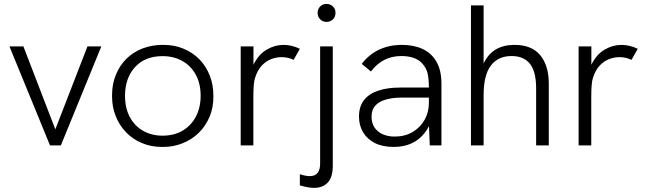

<svg xmlns="http://www.w3.org/2000/svg" viewBox="-20 -724 3219 956"><path d="M283 0H229L27 -493H96.5L255.5 -80L415.5 -493H484.5Z M793.5 7.5H785.5Q731 7.5 686 -12Q639.5 -31.5 606.5 -66.5Q573.5 -101 555.5 -147.5Q538 -192 538 -243V-251Q538 -306.5 557 -351.5Q576 -398.5 610 -432Q644 -465 690.5 -483Q736.5 -500.5 789.5 -500.5H793.5Q849 -500.5 894 -481.5Q940.5 -462 974 -427.5Q1007 -393 1025 -346.5Q1042.5 -300.5 1042.5 -247V-243Q1042.5 -187.5 1023.5 -142.5Q1003.5 -95.5 969 -62Q934.5 -28.5 888.5 -10.5Q844 7.5 793.5 7.5ZM789.5 -48.5Q847.5 -48.5 890 -74Q932.5 -99.5 955.8 -144.2Q979 -189 979 -247Q979 -309 954.2 -353.2Q929.5 -397.5 886.8 -421Q844 -444.5 789.5 -444.5Q702 -444.5 652.2 -389.8Q602.5 -335 602.5 -247Q602.5 -185 626.8 -140.5Q651 -96 693.2 -72.2Q735.5 -48.5 789.5 -48.5Z M1241.5 0H1178.5V-493H1242V-401.5Q1267 -453 1307.8 -476.8Q1348.5 -500.5 1391.5 -500.5Q1432.5 -500.5 1473 -481L1442 -426Q1414 -439.5 1382 -439.5Q1355 -439.5 1329 -429.2Q1303 -419 1282.2 -396.2Q1261.5 -373.5 1250 -336Q1241.5 -314 1241.5 -240.5Z M1544 211.5Q1514.5 211.5 1473 199V143.5Q1502.5 153 1522.5 153Q1576 153 1574 85V-493H1637V100.5Q1637 159 1611.8 185.2Q1586.5 211.5 1544 211.5ZM1606 -615Q1586 -615 1573.8 -628.5Q1561.5 -642 1561.5 -660Q1561.5 -679 1574.2 -691.8Q1587 -704.5 1606 -704.5Q1623.5 -704.5 1637 -692.5Q1650.5 -680.5 1650.5 -660Q1650.5 -639.5 1637.2 -627.2Q1624 -615 1606 -615Z M1939.5 7.5Q1884.5 7.5 1846.2 -12Q1808 -31.5 1787.8 -65.5Q1767.5 -99.5 1767.5 -143.5Q1767.5 -194.5 1793.2 -226.5Q1819 -258.5 1864.8 -273.2Q1910.5 -288 1971 -288H2115.5Q2115.5 -330 2109.2 -357.8Q2103 -385.5 2082 -408.5Q2048.5 -445 1978 -445Q1885 -445 1827 -368L1781 -406Q1854.5 -500.5 1982 -500.5Q2041 -500.5 2085 -479.8Q2129 -459 2153.5 -416.2Q2178 -373.5 2178 -307V0H2120L2116 -96Q2062 7.5 1939.5 7.5ZM1945 -44Q1996.5 -44 2034.8 -66.8Q2073 -89.5 2094.2 -127.5Q2115.5 -165.5 2115.5 -211V-238H1979.5Q1934.5 -238 1900.8 -228.2Q1867 -218.5 1848.5 -197.8Q1830 -177 1830 -143Q1830 -110.5 1845.2 -88.5Q1860.5 -66.5 1886.5 -55.2Q1912.5 -44 1945 -44Z M2712.5 0H2649.5V-285Q2649.5 -366.5 2619 -405.8Q2588.5 -445 2527 -445Q2460 -445 2424 -397.5Q2388 -350 2388 -250.5V0H2325V-697H2388V-408Q2431.5 -500.5 2541.5 -500.5Q2628 -500.5 2670.2 -448.8Q2712.5 -397 2712.5 -307.5Z M2924 0H2861V-493H2924.5V-401.5Q2949.5 -453 2990.2 -476.8Q3031 -500.5 3074 -500.5Q3115 -500.5 3155.5 -481L3124.5 -426Q3096.5 -439.5 3064.5 -439.5Q3037.5 -439.5 3011.5 -429.2Q2985.5 -419 2964.8 -396.2Q2944 -373.5 2932.5 -336Q2924 -314 2924 -240.5Z"/></svg>

Font: Acari Sans Neue
Style: Regular
Weight: 400
Designer: Alfredo Marco Pradil (font), Cristiano Sobral (main changes)
Foundry: Hanken Design Co. (font), Cristiano Sobral (main changes)
Version: Version 2.459;March 19, 2022;FontCreator 14.0.0.2808 64-bit;